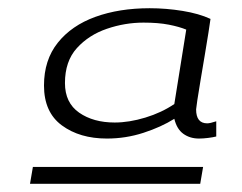

<svg xmlns="http://www.w3.org/2000/svg" viewBox="-20 -701 588 467"><path d="M492 -655Q491 -646 487 -621.5Q483 -597 478 -566.5Q473 -536 468 -507Q463 -478 460 -457.5Q457 -437 457 -435Q457 -401 484 -401Q491 -401 506 -406V-369Q498 -367 486 -365.5Q474 -364 464 -364Q442 -364 426 -375.5Q410 -387 404 -412Q372 -392 329 -378Q286 -364 240 -364Q174 -364 130.5 -396Q87 -428 87 -493Q87 -555 120.5 -597Q154 -639 212 -660Q270 -681 344 -681Q384 -681 424 -674.5Q464 -668 492 -655ZM138 -499Q138 -451 172.5 -427Q207 -403 259 -403Q294 -403 333.5 -415Q373 -427 404 -448L433 -629Q416 -636 390.5 -641Q365 -646 329 -646Q284 -646 240 -631Q196 -616 167 -584Q138 -552 138 -499ZM53 -254 60 -295H474L467 -254Z"/></svg>

Font: Georama ExtraExtended Light
Style: Italic
Weight: 300
Width: 8
Italic angle: -9°
Designer: Jean-Baptiste Levee
Foundry: Production Type
Version: Version 1.000